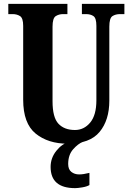

<svg xmlns="http://www.w3.org/2000/svg" viewBox="-20 -734 664 994"><path d="M331 10Q445 10 495.5 -51Q546 -112 546 -213V-596Q546 -640 562 -650.5Q578 -661 602 -661H624V-714H404V-661H425Q449 -661 464 -650.5Q479 -640 479 -600V-215Q479 -138 447 -99.5Q415 -61 368 -61Q313 -61 282.5 -93.5Q252 -126 252 -210V-596Q252 -640 268.5 -650.5Q285 -661 307 -661H329V-714H23V-661H45Q68 -661 84 -650.5Q100 -640 100 -600V-218Q100 -95 164.5 -42.5Q229 10 331 10ZM369 240Q382 240 406 236Q430 232 443 224V161Q411 169 390 169Q366 169 349.5 156Q333 143 333 115Q333 68 358.5 39Q384 10 410 0H339Q301 10 271.5 47Q242 84 242 130Q242 240 369 240Z"/></svg>

Font: Noto Serif ExtraCondensed Extra
Style: Regular
Weight: 800
Width: 3
Designer: Monotype Design Team
Foundry: Monotype Imaging Inc.
Version: Version 1.002